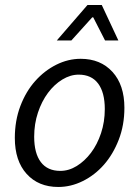

<svg xmlns="http://www.w3.org/2000/svg" viewBox="-20 -732 555 764"><path d="M212 12Q133 12 86 -40Q39 -92 39 -183Q39 -252 61 -310Q83 -368 120 -409.5Q157 -451 204 -474.5Q251 -498 301 -498Q380 -498 427.5 -446Q475 -394 475 -303Q475 -234 452.5 -176Q430 -118 393.5 -76.5Q357 -35 309.5 -11.5Q262 12 212 12ZM293 -435Q260 -435 228 -415.5Q196 -396 171 -362.5Q146 -329 131 -284Q116 -239 116 -188Q116 -122 142.5 -87Q169 -52 220 -52Q254 -52 285.5 -71.5Q317 -91 342 -124Q367 -157 382 -202Q397 -247 397 -298Q397 -364 370.5 -399.5Q344 -435 293 -435ZM328 -712H385L451 -571H398L351 -663H347L264 -571H206Z"/></svg>

Font: mr_Source Sans Pro
Style: Italic
Weight: 400
Italic angle: -11°
Designer: Paul D. Hunt
Foundry: Adobe Systems Incorporated
Version: Version 1.036;July 10, 2024;FontCreator 11.5.0.2430 64-bit